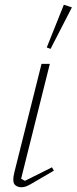

<svg xmlns="http://www.w3.org/2000/svg" viewBox="-20 -777 323 809"><path d="M207 -58 118 -6Q101 4 91 8Q81 12 70 12Q57 12 46.5 5Q36 -2 36 -20Q36 -25 37 -33Q38 -41 41 -53L155 -508H190L69 -24L85 -15L199 -72ZM249 -757 283 -746 193 -571 177 -577Z"/></svg>

Font: IBM Plex Serif ExtLt
Style: Italic
Weight: 200
Italic angle: -14°
Designer: Mike Abbink, Paul van der Laan, Pieter van Rosmalen
Foundry: Bold Monday
Version: Version 3.001